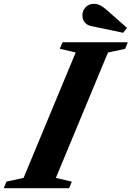

<svg xmlns="http://www.w3.org/2000/svg" viewBox="-84 -982 688 1002"><path d="M-64.5 0 -50 -34.5 39 -53.5 311 -708 228 -727.5 242.5 -761.5H583L569 -727L479.5 -708L207.5 -53.5L291 -34L276.5 0ZM559 -811 391.5 -846Q371 -850 358.5 -865Q346 -880 346 -901.5Q346 -927 363 -944.5Q380 -962 406 -962Q436.5 -962 467 -935L578.5 -837Z"/></svg>

Font: Libre Caslon Text Bold
Style: Italic
Weight: 700
Italic angle: -22.583°
Designer: Pablo Impallari, Rodrigo Fuenzalida, Katja Schimmel
Foundry: Pablo Impallari, Rodrigo Fuenzalida
Version: Version 2.000